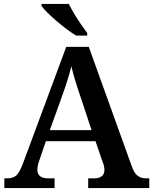

<svg xmlns="http://www.w3.org/2000/svg" viewBox="-20 -951 775 971"><path d="M2 0V-49H17Q45 -49 62 -63.5Q79 -78 96 -124L315 -714H429L645 -114Q658 -76 675.5 -62.5Q693 -49 719 -49H735V0H426V-49H459Q479 -49 493.5 -59Q508 -69 508 -91Q508 -102 505.5 -112.5Q503 -123 499 -132L463 -237H212L180 -143Q175 -131 172 -116.5Q169 -102 169 -92Q169 -70 183.5 -59.5Q198 -49 222 -49H256V0ZM232 -293H443L387 -462Q374 -499 361.5 -540Q349 -581 341 -616Q333 -583 321 -545Q309 -507 295 -468ZM365 -771Q342 -785 316 -804.5Q290 -824 264.5 -846Q239 -868 219 -888Q199 -908 190 -921V-931H328Q339 -909 355 -882Q371 -855 389 -829Q407 -803 421 -784V-771Z"/></svg>

Font: Noto Serif Toto SemiBold
Style: Regular
Weight: 600
Designer: Monotype Design Team
Foundry: Monotype Imaging Inc.
Version: Version 2.001; ttfautohint (v1.8.4.7-5d5b)